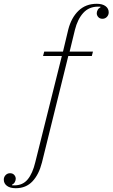

<svg xmlns="http://www.w3.org/2000/svg" viewBox="-149 -780 593 1012"><path d="M-66 212Q-96 212 -112.5 199.5Q-129 187 -129 167Q-129 153 -119.5 143Q-110 133 -96 133Q-82 133 -74 142Q-66 151 -66 162Q-66 171 -71 180Q-76 189 -86 194L-85 197H-73Q-29 197 -3 165.5Q23 134 37 75L177 -485H78L84 -508H183L211 -625Q227 -687 265 -723.5Q303 -760 361 -760Q391 -760 407.5 -747.5Q424 -735 424 -715Q424 -701 414.5 -691Q405 -681 391 -681Q377 -681 369 -690Q361 -699 361 -710Q361 -719 366 -728Q371 -737 381 -742L380 -745H368Q320 -745 290 -712Q260 -679 246 -623L218 -508H341L335 -485H211L72 77Q56 140 22 176Q-12 212 -66 212Z"/></svg>

Font: IBM Plex Serif ExtraLight
Style: Italic
Weight: 200
Italic angle: -14°
Designer: Mike Abbink, Paul van der Laan, Pieter van Rosmalen
Foundry: Bold Monday
Version: Version 2.5